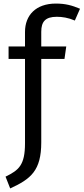

<svg xmlns="http://www.w3.org/2000/svg" viewBox="-20 -828 468 1075"><path d="M298 -734C328 -734 362 -729 399 -713L428 -779C383 -798 346 -808 293 -808C181 -808 120 -743 120 -649V-568H28V-498H120V-26C120 97 85 125 11 161L37 227C153 174 211 127 211 -31V-498H341L351 -568H211V-650C211 -707 234 -734 298 -734Z"/></svg>

Font: Glow Sans SC Normal Book
Style: Regular
Weight: 500
Designer: Ryoko NISHIZUKA (kana, bopomofo & ideographs); Paul D. Hunt (Latin, Greek & Cyrillic); Sandoll Communications, Soo-young
Version: Version 0.93